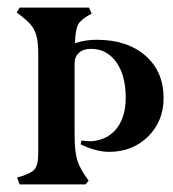

<svg xmlns="http://www.w3.org/2000/svg" viewBox="-20 -487 458 507"><path d="M268 -86Q250 -86 229 -92Q208 -98 193 -106L195 -116Q209 -114 217 -114Q225 -114 230 -115Q269 -121 290.5 -151Q312 -181 312 -229Q312 -288 287 -323Q262 -358 220 -358Q200 -358 188.5 -347.5Q177 -337 177 -320V-131Q177 -87 184 -64Q191 -41 214 -10L206 0H32L25 -18Q61 -28 71 -39.5Q81 -51 81 -83V-342Q81 -374 76.5 -391.5Q72 -409 61 -422Q50 -435 24 -454L32 -467H215L222 -451Q195 -437 187 -423.5Q179 -410 178 -373Q205 -382 235 -382Q316 -382 364 -340Q412 -298 412 -228Q412 -167 371 -126.5Q330 -86 268 -86Z"/></svg>

Font: Katibeh
Style: Regular
Weight: 400
Designer: Arabic design by Kourosh Beigpour, Latin design by Eduardo Tunni, engineering by Lasse Fister
Version: Version 1.0010g